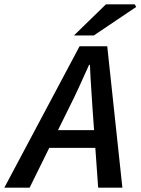

<svg xmlns="http://www.w3.org/2000/svg" viewBox="-76 -868 650 888"><path d="M-56 0 292 -654H420L490 0H378L352 -365Q349 -415 345.5 -465Q342 -515 340 -568H336Q312 -515 289.5 -465.5Q267 -416 241 -365L61 0ZM108 -184 128 -266H421L402 -184ZM266 -704 414 -848H547L554 -836L358 -704Z"/></svg>

Font: Source Sans 3 ExtraLight SemiBold
Style: Italic
Weight: 600
Italic angle: -11°
Version: Version 3.052;hotconv 1.1.0;makeotfexe 2.6.0